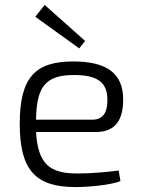

<svg xmlns="http://www.w3.org/2000/svg" viewBox="-20 -746 574 778"><path d="M301 -550 325 -580 161 -726 123 -678ZM368 -211C447 -211 480 -259 479 -346C478 -446 416 -497 277 -497C123 -497 60 -433 60 -244C60 -58 123 12 285 12C340 12 427 4 468 -12L461 -55C415 -49 351 -43 294 -43C183 -43 134 -79 126 -211ZM126 -261C128 -398 167 -442 280 -442C374 -442 414 -413 415 -345C416 -297 403 -261 353 -261Z"/></svg>

Font: SnT
Style: Regular
Weight: 300
Designer: Natanael Gama
Version: Version 1.001;PS 001.001;hotconv 1.0.70;makeotf.lib2.5.58329